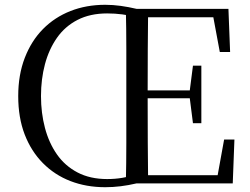

<svg xmlns="http://www.w3.org/2000/svg" viewBox="-20 -765 1041 801"><path d="M151 -364Q151 -294 167.5 -231.5Q184 -169 217.5 -121Q251 -73 303.5 -45.5Q356 -18 427 -18Q460 -18 489.5 -23Q519 -28 550 -39V0Q516 8 483.5 12Q451 16 419 16Q340 16 274 -9.5Q208 -35 159 -84.5Q110 -134 83 -204Q56 -274 56 -364Q56 -453 83.5 -524Q111 -595 159.5 -644Q208 -693 274 -719Q340 -745 419 -745Q451 -745 483.5 -740.5Q516 -736 550 -728V-690Q520 -701 490 -705Q460 -709 427 -709Q356 -709 303.5 -682Q251 -655 217.5 -607Q184 -559 167.5 -497Q151 -435 151 -364ZM505 0Q507 -84 507 -168Q507 -252 507 -337V-391Q507 -476 507 -560.5Q507 -645 505 -728H598Q597 -645 596.5 -559.5Q596 -474 596 -380V-358Q596 -257 596.5 -170.5Q597 -84 598 0ZM785 -251 771 -361V-382L785 -491H820V-251ZM552 -355V-388H792V-355ZM897 -548 870 -693H552V-728H933L940 -548ZM915 -183H958L951 0H552V-34H888Z"/></svg>

Font: Noto Serif JP ExtraLight
Style: Regular
Weight: 400
Version: Version 2.003-H1;hotconv 1.1.1;makeotfexe 2.6.0